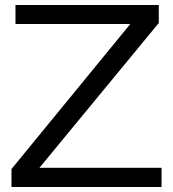

<svg xmlns="http://www.w3.org/2000/svg" viewBox="-20 -749 693 769"><path d="M26 0V-72L502 -653H42V-729H616V-657L138 -77H627V0Z"/></svg>

Font: Mona Sans SemiExpanded
Style: Regular
Weight: 400
Width: 6
Designer: Deni Anggara
Foundry: GitHub
Version: Version 2.000